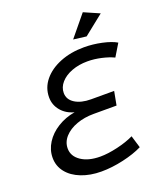

<svg xmlns="http://www.w3.org/2000/svg" viewBox="-162 -1006 945 1118"><g transform="rotate(-20 310.0 -447.5)"><path d="M486 -902 582 -860 459 -762 379 -772ZM620 -665 574 -589Q543 -604 499 -614Q455 -624 413 -624Q360 -624 316 -607.5Q272 -591 246.5 -562Q221 -533 221 -498Q221 -457 259 -433Q297 -409 358 -409H501L485 -324H343Q285 -324 237 -306.5Q189 -289 160.5 -257.5Q132 -226 132 -186Q132 -138 177 -107.5Q222 -77 296 -77Q343 -77 403 -91Q463 -105 506 -126L529 -50Q479 -25 408 -9Q337 7 272 7Q203 7 148 -14.5Q93 -36 62 -75Q31 -114 31 -165Q31 -214 58.5 -257.5Q86 -301 134.5 -331Q183 -361 242 -371Q192 -384 162 -420Q132 -456 132 -503Q132 -562 170 -608.5Q208 -655 274 -681.5Q340 -708 422 -708Q477 -708 532.5 -696Q588 -684 620 -665Z"/></g></svg>

Font: TypoPRO Montserrat Alternates
Style: Italic
Weight: 400
Italic angle: -11.3°
Designer: Julieta Ulanovsky
Foundry: Julieta Ulanovsky
Version: Version 6.001